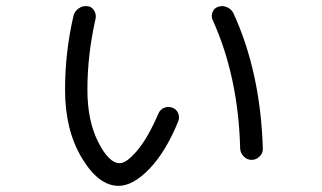

<svg xmlns="http://www.w3.org/2000/svg" viewBox="-20 -563 1040 621"><path d="M756.8 -82Q751 -314.5 668 -498Q662.1 -510.7 667.5 -523.9Q672.9 -537.1 685.5 -541Q699.2 -545.9 713.4 -540Q727.5 -534.2 734.4 -521.5Q822.3 -331.1 830.1 -83Q831.1 -68.4 819.8 -57.1Q808.6 -45.9 793.9 -45.9Q779.3 -45.9 768.6 -56.6Q757.8 -67.4 756.8 -82ZM363.3 38.1Q298.8 38.1 244.6 -52.2Q190.4 -142.6 190.4 -272.5Q190.4 -394.5 217.8 -512.7Q221.7 -527.3 234.9 -536.1Q248 -544.9 262.7 -543Q276.4 -542 284.2 -529.3Q292 -516.6 289.1 -502Q262.7 -386.7 262.7 -272.5Q262.7 -172.9 297.4 -104Q332 -35.2 367.2 -35.2Q389.6 -35.2 424.3 -76.7Q459 -118.2 492.2 -195.3Q498 -209 511.2 -214.4Q524.4 -219.7 537.1 -214.8Q550.8 -210 556.2 -196.8Q561.5 -183.6 556.6 -170.9Q516.6 -72.3 463.4 -17.1Q410.2 38.1 363.3 38.1Z"/></svg>

Font: Rounded Mgen+ 1m regular
Style: Regular
Weight: 400
Designer: [Source Han Sans]
Ryoko NISHIZUKA  (kana & ideographs); Paul D. Hunt (Latin, Greek & Cyrillic); Wenlong ZHANG  (bopomofo
Version: Version 1.059.20150602